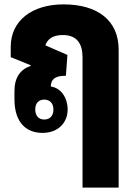

<svg xmlns="http://www.w3.org/2000/svg" viewBox="-20 -597 618 877"><path d="M357 260H522V-370C522 -503 427 -577 270 -577C128 -577 29 -504 29 -383V-336L120 -299V-296C73 -280 46 -243 46 -181V-144C46 -36 101 10 174 10C247 10 289 -38 289 -97C289 -149 260 -195 212 -202C213 -233 228 -251 281 -251L288 -346L187 -390C197 -417 219 -437 267 -437C331 -437 357 -398 357 -335ZM182 -51C157 -51 141 -68 141 -97C141 -126 157 -142 182 -142C208 -142 224 -125 224 -97C224 -68 208 -51 182 -51Z"/></svg>

Font: Noto Sans Thai Looped Condensed Black
Style: Regular
Weight: 900
Width: 3
Designer: Sasikarn Vongin, Ben Mitchell
Foundry: The Fontpad Ltd
Version: Version 1.001